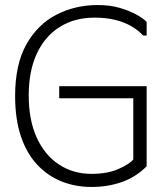

<svg xmlns="http://www.w3.org/2000/svg" viewBox="-20 -731 652 762"><path d="M40 -350Q40 -475 84.5 -554.5Q129 -634 203.5 -672.5Q278 -711 368 -711Q417 -711 456 -699.5Q495 -688 522.5 -672.5Q550 -657 562 -644V-590H548Q530 -610 503 -626Q476 -642 439.5 -651.5Q403 -661 355 -661Q276 -661 217 -624Q158 -587 126 -518Q94 -449 94 -352Q94 -255 125.5 -185.5Q157 -116 213.5 -78.5Q270 -41 343 -41Q406 -41 449.5 -60Q493 -79 509 -98V-341H215V-389H562V-71Q519 -28 463.5 -8.5Q408 11 343 11Q280 11 225.5 -10.5Q171 -32 129 -76Q87 -120 63.5 -188.5Q40 -257 40 -350Z"/></svg>

Font: Phudu Light Light
Style: Regular
Weight: 300
Version: Version 1.005;gftools[0.9.23]